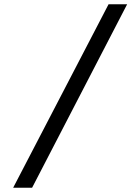

<svg xmlns="http://www.w3.org/2000/svg" viewBox="-20 -775 654 895"><path d="M572.6 -755 129.7 100H41.4L486 -755Z"/></svg>

Font: Intel One Mono Light
Style: Regular
Weight: 300
Monospace: yes
Designer: Fred Shallcrass
Foundry: Frere-Jones Type LLC
Version: Version 1.004